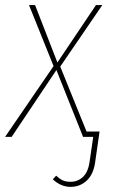

<svg xmlns="http://www.w3.org/2000/svg" viewBox="-39 -539 454 756"><path d="M198.2 -276.9 301.8 -21H353L335.9 98.1Q329.6 146.5 303 171.6Q276.4 196.8 238.8 196.8Q200.7 196.8 168.9 167L182.1 152.8Q195.3 165 207.5 170.9Q219.7 176.8 238.8 176.8Q267.6 176.8 288.1 157.2Q308.6 137.7 314 96.2L328.1 0H288.1L183.1 -263.2L6.8 0H-19L171.9 -278.8L75.2 -519H99.1L187 -293L338.9 -519H363.8Z"/></svg>

Font: Fira Sans Compressed Thin
Style: Italic
Weight: 100
Width: 3
Italic angle: -8°
Designer: Carrois Corporate & Edenspiekermann AG
Foundry: Carrois Corporate GbR & Edenspiekermann AG
Version: Version 4.203;PS 004.203;hotconv 1.0.88;makeotf.lib2.5.64775